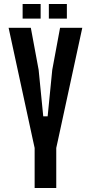

<svg xmlns="http://www.w3.org/2000/svg" viewBox="-20 -939 454 959"><path d="M153 0V-200L144 -241L23 -800H134L173 -590L196 -358H218L241 -590L280 -800H391L270 -241L261 -200V0ZM224 -846V-919H314V-846ZM93 -846V-919H183V-846Z"/></svg>

Font: Big Shoulders Display
Style: Bold
Weight: 700
Designer: Patric King
Foundry: XO Type Co
Version: Version 1.000; ttfautohint (v1.8.2)